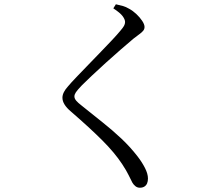

<svg xmlns="http://www.w3.org/2000/svg" viewBox="-20 -817 1040 898"><path d="M634 61Q622 61 613 53.5Q604 46 599 37Q591 22 581.5 2Q572 -18 551 -50Q516 -103 458.5 -160.5Q401 -218 311 -296Q292 -312 282 -328Q272 -344 272 -360Q272 -373 279 -386.5Q286 -400 298 -413Q313 -431 338 -457Q363 -483 392.5 -513.5Q422 -544 451 -574Q480 -604 504 -629.5Q528 -655 542 -672Q555 -687 560 -696Q565 -705 565 -714Q565 -726 553.5 -741.5Q542 -757 510 -778L522 -797Q540 -793 554.5 -789Q569 -785 584 -776Q601 -767 617.5 -751.5Q634 -736 645 -719.5Q656 -703 656 -691Q656 -681 650 -673.5Q644 -666 633 -658Q622 -650 604 -636Q580 -616 545 -585.5Q510 -555 474 -522.5Q438 -490 408.5 -462Q379 -434 363 -418Q342 -396 335 -385.5Q328 -375 328 -366Q328 -356 336.5 -346Q345 -336 362 -323Q413 -282 459.5 -245Q506 -208 547 -169.5Q588 -131 623 -86Q644 -59 658 -31.5Q672 -4 672 18Q672 31 668 40.5Q664 50 655.5 55.5Q647 61 634 61Z"/></svg>

Font: Noto Serif SC ExtraLight
Style: Regular
Weight: 400
Version: Version 2.002-H1;hotconv 1.1.0;makeotfexe 2.6.0